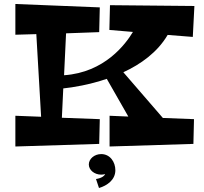

<svg xmlns="http://www.w3.org/2000/svg" viewBox="-20 -734 1023 962"><path d="M796 -143 598 -372C685 -412 769 -472 820 -559L946 -549L954 -704L531 -708L528 -584L646 -574C610 -514 505 -371 301 -357L311 -567L477 -573L480 -697L57 -714V-560L162 -563L186 -149L57 -154V0L477 -13L480 -137L290 -144L297 -291C345 -296 427 -309 515 -339L623 -150L529 -154V0L949 -13L952 -137ZM476 208C517 196 558 167 558 119C558 78 532 38 487 38C453 38 425 62 425 90C425 118 453 141 487 141C494 141 501 140 507 138C504 145 493 158 461 163Z"/></svg>

Font: Peralta
Style: Regular
Weight: 400
Designer: Astigmatic (AOETI)
Foundry: Astigmatic (AOETI)
Version: Version 1.000